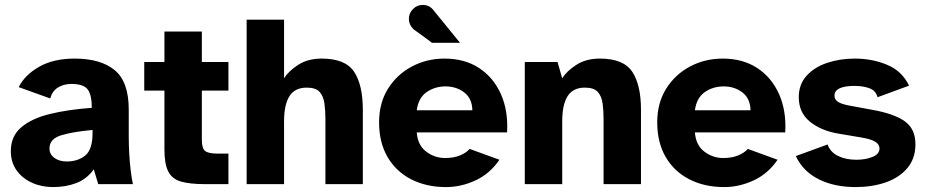

<svg xmlns="http://www.w3.org/2000/svg" viewBox="-20 -748 3766 780"><path d="M195 12Q148 12 109 -6Q70 -24 47 -56.5Q24 -89 24 -134Q24 -195 66.5 -231Q109 -267 183 -285Q257 -303 353 -310Q353 -363 336 -385Q319 -407 270 -407Q239 -407 215.5 -392.5Q192 -378 184 -348L56 -394Q81 -444 139.5 -477Q198 -510 283 -510Q389 -510 446 -463Q503 -416 503 -303V-194Q503 -162 505 -125Q507 -88 511 -55Q515 -22 520 0H379L361 -60Q333 -21 290.5 -4.5Q248 12 195 12ZM251 -92Q296 -92 326 -116Q356 -140 356 -208V-220Q277 -213 229 -198.5Q181 -184 181 -145Q181 -121 201 -106.5Q221 -92 251 -92Z M812 0Q751 0 715 -10.5Q679 -21 663.5 -51.5Q648 -82 648 -140V-380H566V-496H648V-620H800V-496H908V-380H800V-180Q800 -145 813.5 -134.5Q827 -124 864 -124H908V0Z M982 0V-668H1134V-430Q1151 -458 1190.5 -484Q1230 -510 1287 -510Q1383 -510 1418.5 -456.5Q1454 -403 1454 -302V0H1302V-264Q1302 -299 1298 -328Q1294 -357 1278.5 -374.5Q1263 -392 1226 -392Q1178 -392 1156 -357.5Q1134 -323 1134 -255V0Z M1792 12Q1712 12 1650.5 -19.5Q1589 -51 1554.5 -110Q1520 -169 1520 -251Q1520 -330 1556.5 -388Q1593 -446 1653.5 -478Q1714 -510 1786 -510Q1868 -510 1926.5 -471.5Q1985 -433 2015 -365.5Q2045 -298 2040 -210H1673Q1677 -158 1711.5 -132Q1746 -106 1788 -106Q1823 -106 1848.5 -116.5Q1874 -127 1888 -143L2009 -99Q1970 -42 1911.5 -15Q1853 12 1792 12ZM1673 -300H1899Q1898 -348 1866 -372.5Q1834 -397 1790 -397Q1747 -397 1713.5 -374Q1680 -351 1673 -300ZM1735 -574Q1716 -588 1697.5 -602Q1679 -616 1660 -629Q1641 -648 1641 -671Q1641 -694 1657.5 -711Q1674 -728 1697 -728Q1723 -728 1739 -709L1849 -574Z M2112 0V-496H2245L2264 -430Q2281 -458 2320.5 -484Q2360 -510 2417 -510Q2513 -510 2548.5 -456.5Q2584 -403 2584 -302V0H2432V-264Q2432 -299 2428 -328Q2424 -357 2408.5 -374.5Q2393 -392 2356 -392Q2308 -392 2286 -357.5Q2264 -323 2264 -255V0Z M2922 12Q2842 12 2780.5 -19.5Q2719 -51 2684.5 -110Q2650 -169 2650 -251Q2650 -330 2686.5 -388Q2723 -446 2783.5 -478Q2844 -510 2916 -510Q2998 -510 3056.5 -471.5Q3115 -433 3145 -365.5Q3175 -298 3170 -210H2803Q2807 -158 2841.5 -132Q2876 -106 2918 -106Q2953 -106 2978.5 -116.5Q3004 -127 3018 -143L3139 -99Q3100 -42 3041.5 -15Q2983 12 2922 12ZM2803 -300H3029Q3028 -348 2996 -372.5Q2964 -397 2920 -397Q2877 -397 2843.5 -374Q2810 -351 2803 -300Z M3456 12Q3369 12 3305.5 -20Q3242 -52 3213 -114L3342 -161Q3353 -130 3384.5 -114.5Q3416 -99 3459 -99Q3496 -99 3524.5 -110.5Q3553 -122 3553 -145Q3553 -161 3536 -172Q3519 -183 3476 -190L3387 -205Q3315 -217 3270 -254Q3225 -291 3225 -353Q3225 -405 3256.5 -440Q3288 -475 3340 -492.5Q3392 -510 3453 -510Q3524 -510 3584.5 -484.5Q3645 -459 3673 -400L3545 -353Q3538 -380 3512 -389.5Q3486 -399 3452 -399Q3370 -399 3370 -359Q3370 -344 3384 -334.5Q3398 -325 3431 -319L3523 -302Q3613 -286 3656 -255Q3699 -224 3699 -162Q3699 -104 3666 -65Q3633 -26 3578 -7Q3523 12 3456 12Z"/></svg>

Font: Atkinson Hyperlegible
Style: Bold
Weight: 700
Designer: Elliott Scott, Megan Eiswerth, Linus Boman, Theodore Petrosky
Foundry: Braille Institute
Version: Version 1.006; ttfautohint (v1.8.3)